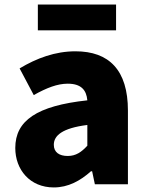

<svg xmlns="http://www.w3.org/2000/svg" viewBox="-20 -808 646 842"><path d="M216 14C279 14 332 -15 379 -57H384L396 0H541V-323C541 -501 458 -583 311 -583C222 -583 141 -553 66 -508L128 -391C185 -423 232 -441 277 -441C335 -441 359 -414 363 -368C141 -344 47 -279 47 -159C47 -64 111 14 216 14ZM277 -124C240 -124 216 -140 216 -173C216 -213 252 -246 363 -260V-169C337 -141 313 -124 277 -124ZM146 -675H489V-788H146Z"/></svg>

Font: Noto Sans KR Black
Style: Regular
Weight: 900
Designer: Ryoko NISHIZUKA 西塚涼子 (kana, bopomofo & ideographs); Paul D. Hunt (Latin, Greek & Cyrillic); Sandoll Communications 산돌커뮤니
Foundry: Adobe
Version: Version 2.004;hotconv 1.0.118;makeotfexe 2.5.65603